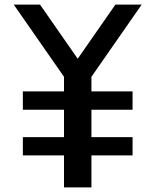

<svg xmlns="http://www.w3.org/2000/svg" viewBox="-20 -820 680 840"><path d="M80 -140H260V0H380V-140H560V-220H380V-340H560V-420H380V-484L600 -800H485L320 -563L155 -800H40L260 -484V-420H80V-340H260V-220H80Z"/></svg>

Font: Gauge Heavy
Style: Bold
Weight: 900
Designer: Daniel Pimley
Foundry: Daniel Pimley
Version: Version 1.003;PS 001.001;hotconv 1.0.56